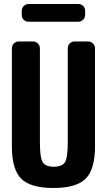

<svg xmlns="http://www.w3.org/2000/svg" viewBox="-20 -940 540 970"><path d="M424.8 -730.5Q439.5 -730.5 449.7 -720.2Q460 -710 460 -695.3V-200.2Q460 -84 412.6 -37.1Q365.2 9.8 250 9.8Q134.8 9.8 87.4 -37.1Q40 -84 40 -200.2V-695.3Q40 -710 49.8 -720.2Q59.6 -730.5 75.2 -730.5H147.5Q162.1 -730.5 171.9 -720.2Q181.6 -710 181.6 -695.3V-219.7Q181.6 -143.6 195.8 -120.6Q210 -97.7 252 -97.7Q293.9 -97.7 308.1 -120.6Q322.3 -143.6 322.3 -219.7V-695.3Q322.3 -710 332 -720.2Q341.8 -730.5 357.4 -730.5ZM375 -919.9Q389.6 -919.9 399.9 -910.2Q410.2 -900.4 410.2 -884.8V-865.2Q410.2 -850.6 399.9 -840.3Q389.6 -830.1 375 -830.1H125Q110.4 -830.1 100.1 -839.8Q89.8 -849.6 89.8 -865.2V-884.8Q89.8 -899.4 100.1 -909.7Q110.4 -919.9 125 -919.9Z"/></svg>

Font: Rounded-L Mgen+ 1mn bold
Style: Bold
Weight: 700
Designer: [Source Han Sans]
Ryoko NISHIZUKA  (kana & ideographs); Paul D. Hunt (Latin, Greek & Cyrillic); Wenlong ZHANG  (bopomofo
Version: Version 1.059.20150602